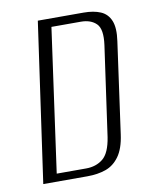

<svg xmlns="http://www.w3.org/2000/svg" viewBox="-71 -646 561 701"><g transform="rotate(-10 209.0 -295.5)"><path d="M33 0 117 -591H286Q324 -591 349.5 -580Q375 -569 386 -542Q397 -515 390 -467L343 -129Q336 -78 315.5 -49.5Q295 -21 265 -10.5Q235 0 197 0ZM88 -29H197Q234 -29 259.5 -49.5Q285 -70 294 -128L341 -461Q349 -519 328.5 -539.5Q308 -560 271 -560H162Z"/></g></svg>

Font: Alumni Sans Thin Light
Style: Italic
Weight: 300
Italic angle: -8°
Version: Version 1.016